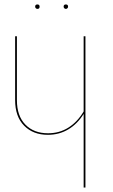

<svg xmlns="http://www.w3.org/2000/svg" viewBox="-20 -843 508 863"><path d="M364 -680V0H356V-331Q328 -286 287 -261.5Q246 -237 195 -237Q129 -237 88.5 -278Q48 -319 48 -393V-680H56V-393Q56 -322 94 -283Q132 -244 196 -244Q247 -244 287.5 -269.5Q328 -295 356 -342V-680ZM158 -813Q158 -803 148 -803Q144 -803 141 -806Q138 -809 138 -813Q138 -823 148 -823Q158 -823 158 -813ZM286 -813Q286 -809 283 -806Q280 -803 276 -803Q272 -803 269 -806Q266 -809 266 -813Q266 -823 276 -823Q286 -823 286 -813Z"/></svg>

Font: Fira Sans Compressed Eight
Style: Regular
Weight: 100
Width: 1
Designer: bBox Type GmbH & Carrois Corporate GbR & Edenspiekermann AG
Foundry: bBox Type GmbH & Carrois Corporate GbR & Edenspiekermann AG
Version: Version 4.301